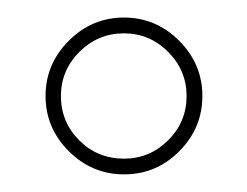

<svg xmlns="http://www.w3.org/2000/svg" viewBox="-20 -630 283 220"><path d="M122.1 -430.2Q85.4 -430.2 58.8 -456.8Q32.2 -483.4 32.2 -520Q32.2 -556.6 58.8 -583.3Q85.4 -609.9 122.1 -609.9Q158.7 -609.9 185.3 -583.3Q211.9 -556.6 211.9 -520Q211.9 -483.4 185.5 -456.8Q159.2 -430.2 122.1 -430.2ZM122.1 -591.8Q92.3 -591.8 71 -570.6Q49.8 -549.3 49.8 -520Q49.8 -490.2 70.8 -469.2Q91.8 -448.2 122.1 -448.2Q151.4 -448.2 172.6 -469.2Q193.8 -490.2 193.8 -520Q193.8 -549.3 172.6 -570.6Q151.4 -591.8 122.1 -591.8Z"/></svg>

Font: Moniqa Narrow Heading
Style: Regular
Weight: 400
Width: 4
Designer: Rajesh Rajput
Foundry: Rajesh Rajput
Version: Version 1.000